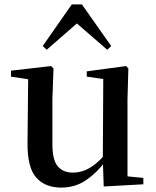

<svg xmlns="http://www.w3.org/2000/svg" viewBox="-20 -836 707 872"><path d="M258 16Q185 16 144.5 -29.5Q104 -75 105 -187L108 -492L134 -472L30 -488V-515L212 -536L223 -525L218 -385V-181Q218 -109 242.5 -80.5Q267 -52 311 -52Q355 -52 395.5 -78.5Q436 -105 468 -149L497 -103H458Q420 -51 370.5 -17.5Q321 16 258 16ZM451 11 447 -111V-113L449 -477L374 -488V-512L553 -536L563 -525L559 -385V-35L631 -28V1ZM467 -610 295 -759H363L192 -610L174 -627L306 -816H352L485 -627Z"/></svg>

Font: Noto Serif KR ExtraLight SemiBold
Style: Regular
Weight: 600
Version: Version 2.002-H1;hotconv 1.1.0;makeotfexe 2.6.0